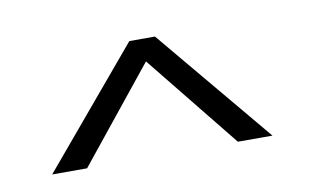

<svg xmlns="http://www.w3.org/2000/svg" viewBox="-36 -731 502 306"><g transform="rotate(-10 215.0 -578.0)"><path d="M384.5 -484H328.5L206.5 -635.5L84.5 -484H28L186 -672H227.5Z"/></g></svg>

Font: League Spartan Light
Style: Regular
Weight: 277
Foundry: The League of Moveable Type
Version: Version 2.002